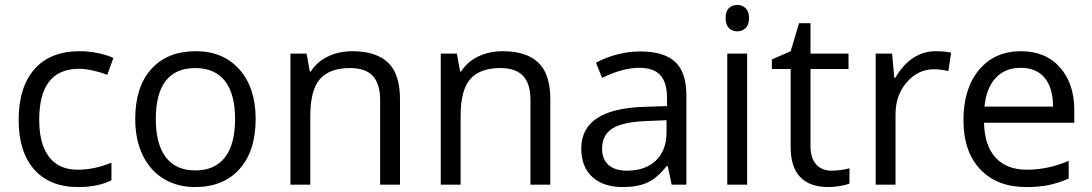

<svg xmlns="http://www.w3.org/2000/svg" viewBox="-20 -754 4459 784"><path d="M299.8 9.8Q183.6 9.8 119.9 -61.8Q56.2 -133.3 56.2 -264.2Q56.2 -398.4 120.8 -471.7Q185.5 -544.9 305.2 -544.9Q343.8 -544.9 382.3 -536.6Q420.9 -528.3 442.9 -517.1L418 -448.2Q391.1 -459 359.4 -466.1Q327.6 -473.1 303.2 -473.1Q140.1 -473.1 140.1 -265.1Q140.1 -166.5 179.9 -113.8Q219.7 -61 297.9 -61Q364.7 -61 435.1 -89.8V-18.1Q381.3 9.8 299.8 9.8Z M1023.9 -268.1Q1023.9 -137.2 958 -63.7Q892.1 9.8 775.9 9.8Q704.1 9.8 648.4 -23.9Q592.8 -57.6 562.5 -120.6Q532.2 -183.6 532.2 -268.1Q532.2 -398.9 597.7 -471.9Q663.1 -544.9 779.3 -544.9Q891.6 -544.9 957.8 -470.2Q1023.9 -395.5 1023.9 -268.1ZM616.2 -268.1Q616.2 -165.5 657.2 -111.8Q698.2 -58.1 777.8 -58.1Q857.4 -58.1 898.7 -111.6Q939.9 -165 939.9 -268.1Q939.9 -370.1 898.7 -423.1Q857.4 -476.1 776.9 -476.1Q697.3 -476.1 656.7 -423.8Q616.2 -371.6 616.2 -268.1Z M1532.2 0V-346.2Q1532.2 -411.6 1502.4 -443.8Q1472.7 -476.1 1409.2 -476.1Q1325.2 -476.1 1286.1 -430.7Q1247.1 -385.3 1247.1 -280.8V0H1166V-535.2H1231.9L1245.1 -461.9H1249Q1273.9 -501.5 1318.8 -523.2Q1363.8 -544.9 1418.9 -544.9Q1515.6 -544.9 1564.5 -498.3Q1613.3 -451.7 1613.3 -349.1V0Z M2146 0V-346.2Q2146 -411.6 2116.2 -443.8Q2086.4 -476.1 2022.9 -476.1Q1939 -476.1 1899.9 -430.7Q1860.8 -385.3 1860.8 -280.8V0H1779.8V-535.2H1845.7L1858.9 -461.9H1862.8Q1887.7 -501.5 1932.6 -523.2Q1977.5 -544.9 2032.7 -544.9Q2129.4 -544.9 2178.2 -498.3Q2227.1 -451.7 2227.1 -349.1V0Z M2722.7 0 2706.5 -76.2H2702.6Q2662.6 -25.9 2622.8 -8.1Q2583 9.8 2523.4 9.8Q2443.8 9.8 2398.7 -31.2Q2353.5 -72.3 2353.5 -147.9Q2353.5 -310.1 2612.8 -317.9L2703.6 -320.8V-354Q2703.6 -417 2676.5 -447Q2649.4 -477.1 2589.8 -477.1Q2522.9 -477.1 2438.5 -436L2413.6 -498Q2453.1 -519.5 2500.2 -531.7Q2547.4 -543.9 2594.7 -543.9Q2690.4 -543.9 2736.6 -501.5Q2782.7 -459 2782.7 -365.2V0ZM2539.6 -57.1Q2615.2 -57.1 2658.4 -98.6Q2701.7 -140.1 2701.7 -214.8V-263.2L2620.6 -259.8Q2523.9 -256.3 2481.2 -229.7Q2438.5 -203.1 2438.5 -147Q2438.5 -103 2465.1 -80.1Q2491.7 -57.1 2539.6 -57.1Z M3030.8 0H2949.7V-535.2H3030.8ZM2942.9 -680.2Q2942.9 -708 2956.5 -720.9Q2970.2 -733.9 2990.7 -733.9Q3010.3 -733.9 3024.4 -720.7Q3038.6 -707.5 3038.6 -680.2Q3038.6 -652.8 3024.4 -639.4Q3010.3 -626 2990.7 -626Q2970.2 -626 2956.5 -639.4Q2942.9 -652.8 2942.9 -680.2Z M3375.5 -57.1Q3397 -57.1 3417 -60.3Q3437 -63.5 3448.7 -66.9V-4.9Q3435.5 1.5 3409.9 5.6Q3384.3 9.8 3363.8 9.8Q3208.5 9.8 3208.5 -153.8V-472.2H3131.8V-511.2L3208.5 -544.9L3242.7 -659.2H3289.6V-535.2H3444.8V-472.2H3289.6V-157.2Q3289.6 -108.9 3312.5 -83Q3335.4 -57.1 3375.5 -57.1Z M3799.8 -544.9Q3835.4 -544.9 3863.8 -539.1L3852.5 -463.9Q3819.3 -471.2 3793.9 -471.2Q3729 -471.2 3682.9 -418.5Q3636.7 -365.7 3636.7 -287.1V0H3555.7V-535.2H3622.6L3631.8 -436H3635.7Q3665.5 -488.3 3707.5 -516.6Q3749.5 -544.9 3799.8 -544.9Z M4169.9 9.8Q4051.3 9.8 3982.7 -62.5Q3914.1 -134.8 3914.1 -263.2Q3914.1 -392.6 3977.8 -468.8Q4041.5 -544.9 4148.9 -544.9Q4249.5 -544.9 4308.1 -478.8Q4366.7 -412.6 4366.7 -304.2V-252.9H3998Q4000.5 -158.7 4045.7 -109.9Q4090.8 -61 4172.9 -61Q4259.3 -61 4343.8 -97.2V-24.9Q4300.8 -6.3 4262.5 1.7Q4224.1 9.8 4169.9 9.8ZM4147.9 -477.1Q4083.5 -477.1 4045.2 -435.1Q4006.8 -393.1 4000 -318.8H4279.8Q4279.8 -395.5 4245.6 -436.3Q4211.4 -477.1 4147.9 -477.1Z"/></svg>

Font: Samim FD
Style: FD
Weight: 400
Foundry: DejaVu fonts team - Redesigned by Saber Rastikerdar
Version: Version 4.0.5